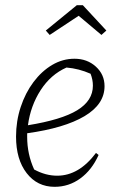

<svg xmlns="http://www.w3.org/2000/svg" viewBox="-20 -714 462 742"><path d="M191 8Q124 8 83 -45Q42 -98 42 -186Q42 -246 60 -300.5Q78 -355 109.5 -397Q141 -439 181.5 -463Q222 -487 268 -487Q317 -487 350.5 -456.5Q384 -426 384 -381Q384 -311 306.5 -265Q229 -219 85 -199Q85 -192 85 -185Q85 -118 112 -59Q156 -35 201 -35Q285 -35 351 -123L361 -115Q335 -57 290.5 -24.5Q246 8 191 8ZM339 -383Q339 -406 330 -429Q285 -449 237 -453Q176 -426 137 -365.5Q98 -305 88 -230Q218 -251 278.5 -288Q339 -325 339 -383ZM300 -694 391 -596 372 -579 284 -653 172 -579 157 -596 277 -694Z"/></svg>

Font: Piazzolla ExtraLight
Style: Italic
Weight: 200
Italic angle: -11.3°
Designer: Juan Pablo del Peral
Foundry: Huerta Tipografica
Version: Version 1.330